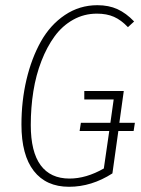

<svg xmlns="http://www.w3.org/2000/svg" viewBox="-20 -713 545 743"><path d="M502 -237.8 497.1 -206.1H438L415 -42Q334.5 9.8 247.1 9.8Q158.7 9.8 110.8 -51.5Q63 -112.8 63 -231Q63 -322.3 82.5 -405Q102.1 -487.8 138.2 -552.2Q174.3 -616.7 231 -654.8Q287.6 -692.9 356.9 -692.9Q400.9 -692.9 434.6 -677.5Q468.3 -662.1 499 -629.9L475.1 -607.9Q448.7 -635.7 420.9 -647.9Q393.1 -660.2 355 -660.2Q305.2 -660.2 263.2 -636.7Q221.2 -613.3 191.4 -572.5Q161.6 -531.7 140.4 -477.1Q119.1 -422.4 109.1 -359.6Q99.1 -296.9 99.1 -229Q99.1 -125.5 137.2 -73.7Q175.3 -22 249 -22Q313.5 -22 381.8 -61L402.8 -206.1H288.1L293 -237.8H407.2L419.9 -328.1H306.2V-360.8H459L441.9 -237.8Z"/></svg>

Font: Fira Sans Compressed UltraLight
Style: Italic
Weight: 200
Width: 3
Italic angle: -8°
Designer: Carrois Corporate & Edenspiekermann AG
Foundry: Carrois Corporate GbR & Edenspiekermann AG
Version: Version 4.203;PS 004.203;hotconv 1.0.88;makeotf.lib2.5.64775